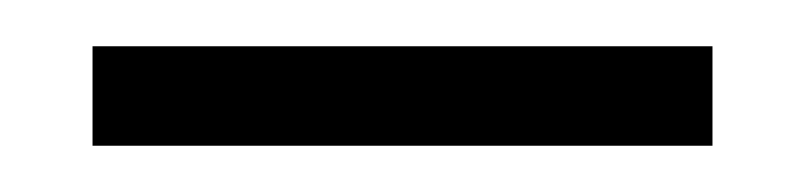

<svg xmlns="http://www.w3.org/2000/svg" viewBox="-20 -420 348 83"><path d="M20 -357H288V-400H20Z"/></svg>

Font: Anthony
Style: Regular
Weight: 400
Designer: Sun Young Oh
Foundry: Velvetyne Type Foundry
Version: Version 1.000;hotconv 1.0.109;makeotfexe 2.5.65596